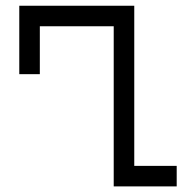

<svg xmlns="http://www.w3.org/2000/svg" viewBox="-20 -665 699 685"><path d="M610.4 0H385.7V-571.3H122.1V-400.4H48.8V-644.5H459V-73.2H610.4Z"/></svg>

Font: Catrinity
Style: Regular
Weight: 400
Designer: Alexander Lange
Foundry: High-Logic / Made with FontCreator
Version: Version 2.090;May 20, 2024;FontCreator 15.0.0.2974 64-bit